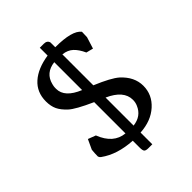

<svg xmlns="http://www.w3.org/2000/svg" viewBox="-185 -640 815 815"><g transform="rotate(-45 222.5 -232.0)"><path d="M222.4 -545.9Q242.9 -545.9 246.9 -529.6V-501Q348 -501 373.5 -467.3Q373.5 -467.3 372.4 -435.7L356.1 -383.7L324.5 -391.8Q311.2 -421.4 293.4 -438.3Q275.5 -455.1 246.9 -458.2V-272.4Q322.4 -240.8 349 -217.3Q395.9 -174.5 395.9 -120.9Q395.9 -67.3 354.6 -30.1Q313.3 7.1 246.9 11.2V81.6H224.5Q208.2 81.6 203.6 76Q199 70.4 199 54.1V12.2Q111.2 7.1 55.1 -33.7Q49 -37.8 46.9 -44.9Q46.9 -64.3 49 -83.7L69.4 -127.6L104.1 -114.3Q133.7 -37.8 199 -31.6V-219.4Q121.4 -254.1 98.5 -275.5Q75.5 -296.9 65.8 -317.3Q56.1 -337.8 56.1 -366.3Q56.1 -421.4 93.9 -455.1Q131.6 -488.8 199 -499V-545.9ZM199 -459.2Q140.8 -452 127.6 -399Q126.5 -393.9 125.5 -389.3Q124.5 -384.7 124.5 -373.5Q124.5 -322.4 199 -291.8ZM316.3 -80.6Q322.4 -93.9 322.4 -110.2Q322.4 -165.3 246.9 -199V-30.6Q298 -36.7 316.3 -80.6Z"/></g></svg>

Font: Suravaram
Style: Regular
Weight: 400
Designer: Purushoth Kumar Guthula
Foundry: SiliconAndhra, USA.
Version: Version 1.0.4; ttfautohint (v1.2.42-39fb)